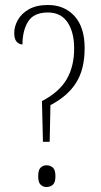

<svg xmlns="http://www.w3.org/2000/svg" viewBox="-20 -744 405 769"><path d="M148 -339Q217 -375 247 -426.5Q277 -478 277 -550Q277 -615 250.5 -654.5Q224 -694 172 -694Q115 -694 92.5 -657.5Q70 -621 70 -566Q57 -566 47 -576.5Q37 -587 37 -612Q37 -638 51.5 -664Q66 -690 96 -707Q126 -724 172 -724Q238 -724 278.5 -679.5Q319 -635 319 -551Q319 -466 284.5 -412Q250 -358 182 -323L179 -176H152ZM166 5Q153 5 143 -4Q133 -13 133 -38Q133 -64 143 -73Q153 -82 166 -82Q181 -82 191.5 -73Q202 -64 202 -38Q202 -13 191.5 -4Q181 5 166 5Z"/></svg>

Font: Noto Serif ExtraCondensed ExtraLight
Style: Regular
Weight: 200
Width: 2
Designer: Monotype Design Team
Foundry: Monotype Imaging Inc.
Version: Version 2.015